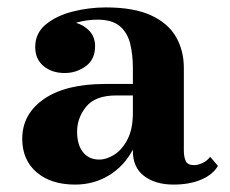

<svg xmlns="http://www.w3.org/2000/svg" viewBox="-20 -488 620 518"><path d="M264 -261.5H338.5V-304.5Q338.5 -340.5 331.2 -370Q324 -399.5 303.5 -417.2Q283 -435 242.5 -435Q230 -435 214.8 -433Q199.5 -431 185 -426.5Q207 -420 221.8 -404Q236.5 -388 236.5 -363Q236.5 -327.5 211.2 -309.2Q186 -291 154.5 -291Q120 -291 97.5 -309.8Q75 -328.5 75 -361Q75 -398.5 103.5 -422Q132 -445.5 176 -456.8Q220 -468 265.5 -468Q341.5 -468 387.8 -446.5Q434 -425 455 -388.2Q476 -351.5 476 -304.5V-82Q476 -65 481 -53.8Q486 -42.5 504 -42.5Q514 -42.5 526.8 -48.5Q539.5 -54.5 547 -65L568 -40.5Q554.5 -17 523 -3.5Q491.5 10 448 10Q399.5 10 369 -13Q338.5 -36 338.5 -80V-84.5Q315.5 -40.5 274.5 -15.2Q233.5 10 182.5 10Q117.5 10 78.8 -23.2Q40 -56.5 40 -113.5Q40 -180.5 98.8 -221Q157.5 -261.5 264 -261.5ZM248 -57.5Q267.5 -57.5 288.5 -70.8Q309.5 -84 324 -112Q338.5 -140 338.5 -183V-230.5H294Q237 -230.5 212.5 -200.2Q188 -170 188 -133Q188 -97.5 203.8 -77.5Q219.5 -57.5 248 -57.5Z"/></svg>

Font: Bodoni* 06pt
Style: Bold
Weight: 700
Version: Version 2.3